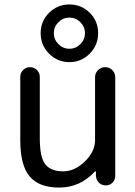

<svg xmlns="http://www.w3.org/2000/svg" viewBox="-20 -846 601 855"><path d="M289.1 -628.9Q317.4 -628.9 337.9 -649.4Q358.4 -669.9 358.4 -698.2Q358.4 -726.6 337.9 -747.1Q317.4 -767.6 289.1 -767.6Q260.7 -767.6 240.2 -747.1Q219.7 -726.6 219.7 -698.2Q219.7 -669.9 240.2 -649.4Q260.7 -628.9 289.1 -628.9ZM379.9 -789.1Q417 -752 417 -698.2Q417 -644.5 379.4 -606.9Q341.8 -569.3 289.1 -569.3Q236.3 -569.3 198.7 -606.9Q161.1 -644.5 161.1 -698.2Q161.1 -752 198.7 -789.1Q236.3 -826.2 289.1 -826.2Q341.8 -826.2 379.9 -789.1ZM70.3 -503.9Q70.3 -521.5 83 -534.2Q95.7 -546.9 113.8 -546.9Q131.8 -546.9 144.5 -534.2Q157.2 -521.5 157.2 -503.9V-231.4Q157.2 -144.5 182.1 -113.8Q207 -83 261.7 -83Q312.5 -83 357.9 -127Q403.3 -170.9 403.3 -222.7V-502Q403.3 -520.5 416.5 -533.7Q429.7 -546.9 448.2 -546.9Q466.8 -546.9 480 -533.7Q493.2 -520.5 493.2 -502V-62.5Q493.2 -44.9 481 -32.7Q468.8 -20.5 451.2 -20.5Q432.6 -20.5 420.4 -32.7Q408.2 -44.9 407.2 -62.5V-81.1Q407.2 -82 405.3 -83Q403.3 -84 402.3 -82Q336.9 -10.7 243.2 -10.7Q154.3 -10.7 112.3 -60.1Q70.3 -109.4 70.3 -221.7Z"/></svg>

Font: Gen Jyuu Gothic P Regular
Style: Regular
Weight: 400
Designer: [Source Han Sans]
Ryoko NISHIZUKA  (kana & ideographs); Paul D. Hunt (Latin, Greek & Cyrillic); Wenlong ZHANG  (bopomofo
Version: Version 1.002.20150607